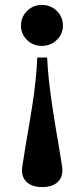

<svg xmlns="http://www.w3.org/2000/svg" viewBox="-20 -480 340 778"><path d="M131 -247H171Q173 -203 178 -156.5Q183 -110 192.5 -45.5Q202 19 219 116L232 197Q237 234 215.5 256Q194 278 151 278Q108 278 86.5 256Q65 234 70 197L83 115Q100 17 110 -47Q120 -111 124.5 -157Q129 -203 131 -247ZM149 -460Q186 -460 210.5 -435.5Q235 -411 235 -376Q235 -342 210 -318Q185 -294 149 -294Q114 -294 89.5 -318Q65 -342 65 -376Q65 -411 89.5 -435.5Q114 -460 149 -460Z"/></svg>

Font: Baskervville
Style: Bold
Weight: 700
Version: Version 1.100